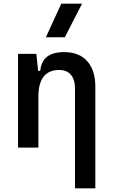

<svg xmlns="http://www.w3.org/2000/svg" viewBox="-20 -815 626 1060"><path d="M394 224.6V-327.1Q394 -376 371.3 -402.3Q348.6 -428.7 307.1 -428.7Q191.9 -428.7 191.9 -281.2L161.6 -423.8H202.1Q207.5 -476.1 239.7 -501.7Q272 -527.3 334.5 -527.3Q416.5 -527.3 461.4 -477.5Q506.3 -427.7 506.3 -336.9V224.6ZM79.6 0V-517.6H180.7L191.9 -408.2V0ZM233.4 -609.4 318.4 -794.9H433.1L337.9 -609.4Z"/></svg>

Font: Cascadia Code Medium
Style: Regular
Weight: 500
Monospace: yes
Designer: Aaron Bell
Foundry: Saja Typeworks
Version: Version 2407.024